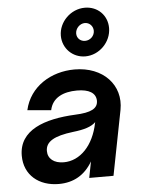

<svg xmlns="http://www.w3.org/2000/svg" viewBox="-56 -846 663 906"><g transform="rotate(-5 275.0 -393.0)"><path d="M186 16C256 16 310 -15 346 -77L331 0H446L506 -307C528 -423 442 -516 306 -516C196 -516 93 -455 68 -344L180 -334C192 -393 245 -416 309 -416C366 -416 398 -397 399 -360C399 -323 367 -306 291 -303C145 -296 23 -254 23 -132C23 -40 92 16 186 16ZM218 -84C172 -84 143 -107 143 -144C143 -188 183 -212 274 -223C328 -229 362 -240 382 -260L381 -256C360 -151 296 -84 218 -84ZM363 -573C429 -573 486 -630 486 -697C486 -757 441 -802 380 -802C313 -802 256 -745 256 -680C256 -620 303 -573 363 -573ZM368 -646C346 -646 329 -662 329 -684C329 -708 350 -730 374 -730C396 -730 413 -712 413 -690C413 -666 393 -646 368 -646Z"/></g></svg>

Font: Uncut Sans Semibold Italic
Style: Regular
Weight: 600
Italic angle: -11°
Designer: Kasper Nordkvist
Foundry: UNCUT.wtf
Version: Version 1.304;Glyphs 3.2 (3246)